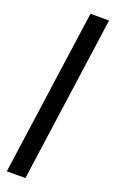

<svg xmlns="http://www.w3.org/2000/svg" viewBox="-188 -789 656 1087"><g transform="rotate(20 140.0 -246.0)"><path d="M14 254H126L266 -746H154Z"/></g></svg>

Font: HK Grotesk Black
Style: Italic
Weight: 900
Italic angle: -16°
Designer: Alfredo Marco Pradil
Foundry: Hanken Design Co.
Version: Version 3.001;FEAKit 1.0